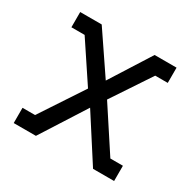

<svg xmlns="http://www.w3.org/2000/svg" viewBox="-118 -621 745 742"><g transform="rotate(30 254.0 -250.0)"><path d="M30 -68H86L212 -259L97 -432H38V-500H134L256 -320L370 -500H468V-432H412L297 -259L422 -68H478V0H384L256 -199L129 0H30Z"/></g></svg>

Font: Kelly Slab
Style: Regular
Weight: 400
Designer: Denis Masharov
Foundry: Denis Masharov
Version: Version 1.001